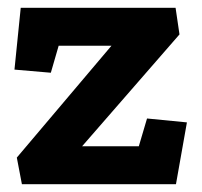

<svg xmlns="http://www.w3.org/2000/svg" viewBox="-20 -471 517 491"><path d="M430 0 458 -158 356 -168 335 -97H190L439 -383L429 -451H33L17 -293L110 -285L130 -354H265L23 -68L36 0Z"/></svg>

Font: Zilla Slab Bold
Style: Regular
Weight: 700
Designer: Typotheque.com
Foundry: Typotheque type foundry
Version: Version 1.3; 2018